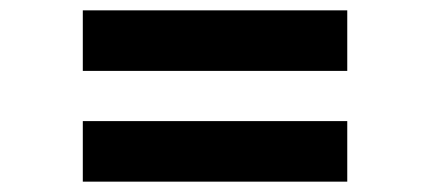

<svg xmlns="http://www.w3.org/2000/svg" viewBox="-20 -544 818 371"><path d="M140 -524H651V-407H140ZM140 -310H651V-193H140Z"/></svg>

Font: Freesentation 8 ExtraBold
Style: Regular
Weight: 800
Designer: glyphs from Roboto by Christian Robertson / Hangul glyphs from Noto Sans CJK(Source Han Sans) by Jang Soo-young and Kang
Foundry: PT&
Version: Version 2.001